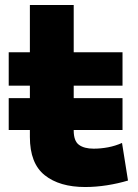

<svg xmlns="http://www.w3.org/2000/svg" viewBox="-20 -680 554 771"><path d="M472 -336H276V-286H472V-158H276V-156Q276 -114 297 -98.5Q318 -83 356 -83Q385 -83 414 -88.5Q443 -94 470 -106L494 45Q454 57 409.5 64Q365 71 322 71Q219 71 159.5 23.5Q100 -24 100 -130V-158H15V-286H100V-336H15V-470H100V-660H276V-470H472Z"/></svg>

Font: OA Gothic ExtraBold
Style: Regular
Weight: 800
Designer: Choi Chi-young, Lee Jaesang, Lee Juhyun, Han Dohee
Foundry: DDUNGSANG CORP.
Version: Version 1.000;Build 20210203